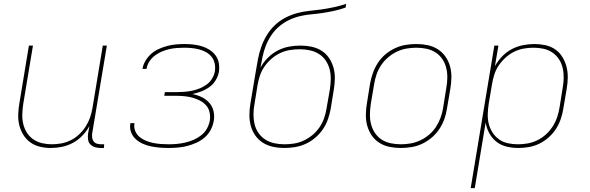

<svg xmlns="http://www.w3.org/2000/svg" viewBox="-20 -755 3040 990"><path d="M242 8Q213 8 186 1.5Q159 -5 137 -20.5Q115 -36 100.5 -59.5Q86 -83 79.5 -109.5Q73 -136 74 -165Q75 -194 80 -223L129 -520H150L100 -220Q96 -194 95 -168Q94 -142 99.5 -117.5Q105 -93 118 -72Q131 -51 151 -37Q171 -23 196 -17Q221 -11 247 -11Q271 -11 296 -15.5Q321 -20 345 -32Q369 -44 388.5 -62.5Q408 -81 422 -103Q436 -125 444.5 -149.5Q453 -174 457 -199L510 -520H531L455 -65Q454 -54 455.5 -43.5Q457 -33 463.5 -25Q470 -17 480.5 -14Q491 -11 502 -11H517L516 8H498Q483 8 469 3.5Q455 -1 445.5 -11Q436 -21 434 -35.5Q432 -50 434 -65L441 -105Q427 -79 405 -56Q383 -33 356 -18.5Q329 -4 300 2Q271 8 242 8Z M848 8Q825 8 802 6Q779 4 757.5 -0.5Q736 -5 716 -14Q696 -23 680 -37.5Q664 -52 656 -73Q648 -94 652 -117L653 -120H674L673 -118Q670 -97 677.5 -79Q685 -61 699.5 -49Q714 -37 732 -29.5Q750 -22 769.5 -18Q789 -14 809.5 -12.5Q830 -11 850 -11Q871 -11 892.5 -13Q914 -15 935.5 -20Q957 -25 978 -34Q999 -43 1017.5 -57.5Q1036 -72 1047 -92Q1058 -112 1062 -134Q1065 -155 1060.5 -176Q1056 -197 1042.5 -212Q1029 -227 1010.5 -236.5Q992 -246 972 -251.5Q952 -257 930.5 -259Q909 -261 887 -261H827L830 -280H890Q910 -280 930 -281.5Q950 -283 969.5 -287Q989 -291 1009 -299Q1029 -307 1046 -319.5Q1063 -332 1074 -350.5Q1085 -369 1088 -388Q1091 -408 1087 -427.5Q1083 -447 1071.5 -461.5Q1060 -476 1043.5 -485.5Q1027 -495 1008 -500Q989 -505 969.5 -507Q950 -509 930 -509Q911 -509 891 -507.5Q871 -506 852 -501.5Q833 -497 814 -489Q795 -481 778.5 -468.5Q762 -456 750.5 -438.5Q739 -421 736 -402V-400H715V-402Q719 -424 731.5 -444Q744 -464 761.5 -479Q779 -494 801 -503.5Q823 -513 844 -518.5Q865 -524 887.5 -526Q910 -528 931 -528Q954 -528 976.5 -525.5Q999 -523 1020.5 -516.5Q1042 -510 1060 -498.5Q1078 -487 1091 -470Q1104 -453 1108 -431Q1112 -409 1109 -386Q1105 -363 1092.5 -342Q1080 -321 1060 -306.5Q1040 -292 1017.5 -283.5Q995 -275 972 -270Q998 -265 1020.5 -254Q1043 -243 1059 -225Q1075 -207 1081 -182Q1087 -157 1082 -131Q1078 -107 1066 -84.5Q1054 -62 1034.5 -45.5Q1015 -29 991.5 -18.5Q968 -8 944 -2Q920 4 895.5 6Q871 8 848 8Z M1446 8Q1416 8 1388 2Q1360 -4 1336.5 -18.5Q1313 -33 1297 -55.5Q1281 -78 1273.5 -105Q1266 -132 1266 -161.5Q1266 -191 1271 -220L1299 -387Q1304 -418 1310 -449.5Q1316 -481 1326.5 -511.5Q1337 -542 1354.5 -571.5Q1372 -601 1396.5 -624.5Q1421 -648 1451 -663.5Q1481 -679 1512.5 -687.5Q1544 -696 1575.5 -699Q1607 -702 1638.5 -706.5Q1670 -711 1702 -718Q1734 -725 1765 -735L1762 -716Q1734 -706 1704.5 -699.5Q1675 -693 1646 -688.5Q1617 -684 1588 -681.5Q1559 -679 1530 -672.5Q1501 -666 1473 -653Q1445 -640 1421 -620Q1397 -600 1379.5 -574Q1362 -548 1351 -520Q1340 -492 1334 -463.5Q1328 -435 1323 -406Q1338 -434 1361 -457Q1384 -480 1412 -494.5Q1440 -509 1470 -514.5Q1500 -520 1530 -520Q1559 -520 1587 -514Q1615 -508 1638 -493.5Q1661 -479 1676.5 -456Q1692 -433 1699.5 -406.5Q1707 -380 1706.5 -350.5Q1706 -321 1701 -292L1685 -193Q1680 -166 1670.5 -139Q1661 -112 1644.5 -88Q1628 -64 1605 -44.5Q1582 -25 1555.5 -13Q1529 -1 1501 3.5Q1473 8 1446 8ZM1447 -11Q1472 -11 1497 -15Q1522 -19 1546.5 -30.5Q1571 -42 1592 -59.5Q1613 -77 1628 -99.5Q1643 -122 1651.5 -146.5Q1660 -171 1664 -197L1681 -295Q1685 -321 1685.5 -347.5Q1686 -374 1679.5 -398.5Q1673 -423 1659 -443.5Q1645 -464 1624 -477Q1603 -490 1578 -495.5Q1553 -501 1526 -501Q1501 -501 1475.5 -497Q1450 -493 1426 -482Q1402 -471 1381 -453Q1360 -435 1344.5 -413Q1329 -391 1320.5 -366Q1312 -341 1308 -316L1292 -217Q1287 -191 1287 -164.5Q1287 -138 1293 -113.5Q1299 -89 1313.5 -68.5Q1328 -48 1348.5 -35Q1369 -22 1394.5 -16.5Q1420 -11 1447 -11Z M2046 8Q2016 8 1987.5 2Q1959 -4 1935.5 -19Q1912 -34 1896.5 -57Q1881 -80 1873.5 -107Q1866 -134 1866.5 -164Q1867 -194 1872 -223L1888 -323Q1893 -351 1902.5 -378Q1912 -405 1928 -430Q1944 -455 1967 -474.5Q1990 -494 2017 -506.5Q2044 -519 2072 -523.5Q2100 -528 2127 -528Q2157 -528 2185.5 -522Q2214 -516 2237.5 -501Q2261 -486 2277 -463Q2293 -440 2300.5 -413Q2308 -386 2307.5 -356Q2307 -326 2302 -297L2285 -197Q2281 -169 2271.5 -142Q2262 -115 2245.5 -90Q2229 -65 2206 -45.5Q2183 -26 2156.5 -13.5Q2130 -1 2101.5 3.5Q2073 8 2046 8ZM2047 -11Q2072 -11 2097.5 -15.5Q2123 -20 2147.5 -31.5Q2172 -43 2193 -61Q2214 -79 2228.5 -101.5Q2243 -124 2252 -149Q2261 -174 2265 -200L2281 -300Q2286 -326 2286.5 -353Q2287 -380 2281 -404.5Q2275 -429 2261 -450Q2247 -471 2226 -484.5Q2205 -498 2179.5 -503.5Q2154 -509 2127 -509Q2102 -509 2076 -504.5Q2050 -500 2026 -488.5Q2002 -477 1981 -459Q1960 -441 1945 -418.5Q1930 -396 1921.5 -371Q1913 -346 1909 -320L1892 -220Q1888 -194 1887.5 -167Q1887 -140 1893 -115.5Q1899 -91 1913 -70Q1927 -49 1947.5 -35.5Q1968 -22 1994 -16.5Q2020 -11 2047 -11Z M2407 215 2529 -520H2550L2532 -414Q2547 -441 2569 -464Q2591 -487 2618.5 -501.5Q2646 -516 2676 -522Q2706 -528 2735 -528Q2764 -528 2792 -522Q2820 -516 2842.5 -500.5Q2865 -485 2879.5 -461.5Q2894 -438 2901 -411Q2908 -384 2907.5 -355Q2907 -326 2902 -297L2885 -197Q2881 -170 2872 -143Q2863 -116 2847.5 -91.5Q2832 -67 2809.5 -47Q2787 -27 2761.5 -14.5Q2736 -2 2708 3Q2680 8 2653 8Q2622 8 2592.5 1Q2563 -6 2540.5 -23.5Q2518 -41 2503.5 -67Q2489 -93 2484 -123L2428 215ZM2651 -11Q2676 -11 2701 -15.5Q2726 -20 2750 -31.5Q2774 -43 2794.5 -61.5Q2815 -80 2829.5 -102.5Q2844 -125 2852.5 -150Q2861 -175 2865 -200L2881 -300Q2886 -326 2886.5 -352.5Q2887 -379 2881.5 -403.5Q2876 -428 2862.5 -449Q2849 -470 2828.5 -484Q2808 -498 2783 -503.5Q2758 -509 2731 -509Q2706 -509 2680.5 -504.5Q2655 -500 2631.5 -488.5Q2608 -477 2587.5 -458.5Q2567 -440 2552 -418Q2537 -396 2529 -371Q2521 -346 2517 -321L2500 -221Q2496 -195 2495 -168.5Q2494 -142 2500 -117.5Q2506 -93 2519.5 -72Q2533 -51 2553 -36.5Q2573 -22 2598.5 -16.5Q2624 -11 2651 -11Z"/></svg>

Font: Iosevka Thin Extended
Style: Italic
Weight: 100
Width: 7
Italic angle: -9°
Monospace: yes
Designer: Belleve Invis
Foundry: Belleve Invis
Version: Version 32.5.0; ttfautohint (v1.8.4)